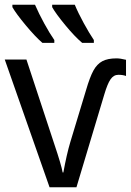

<svg xmlns="http://www.w3.org/2000/svg" viewBox="-20 -786 549 806"><path d="M509 -535V-467Q496 -472 477 -472Q457 -472 444 -453Q431 -434 418 -390L301 0H188L0 -536H91L208 -181Q238 -92 243 -62H246Q260 -139 275 -189L341 -407Q357 -462 372 -489.5Q387 -517 409.5 -529Q432 -541 469 -541Q485 -541 509 -535ZM208 -618V-606H158Q128 -632 88 -680Q48 -728 32 -756V-766H127Q143 -729 166 -687Q189 -645 208 -618ZM374 -618V-606H325Q294 -632 254 -680.5Q214 -729 199 -756V-766H294Q308 -732 331.5 -689Q355 -646 374 -618Z"/></svg>

Font: Noto Sans Display
Style: Regular
Weight: 400
Designer: Monotype Design team
Foundry: Monotype Imaging Inc.
Version: Version 1.000